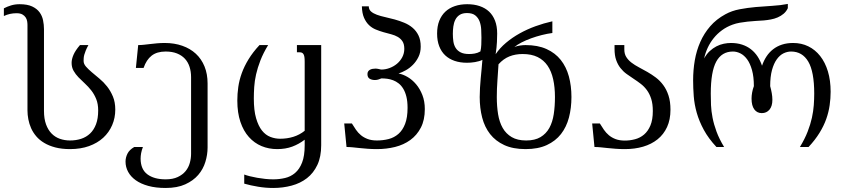

<svg xmlns="http://www.w3.org/2000/svg" viewBox="-47 -748 4315 977"><path d="M92.8 -621.6Q92.8 -629.9 91.1 -640.1Q89.4 -650.4 83.5 -659.4Q77.6 -668.5 66.7 -674.6Q55.7 -680.7 37.1 -680.7Q2.4 -680.7 -27.3 -666.5V-705.6Q-10.7 -714.4 9.3 -720.5Q29.3 -726.6 52.7 -726.6Q92.3 -726.6 116.7 -715.1Q141.1 -703.6 154.3 -685.5Q167.5 -667.5 172.1 -644.8Q176.8 -622.1 176.8 -599.6V-183.6Q176.8 -143.6 187.3 -115Q197.8 -86.4 215.6 -68.4Q233.4 -50.3 257.6 -41.7Q281.7 -33.2 309.6 -33.2Q339.8 -33.2 366 -41.7Q392.1 -50.3 411.4 -68.6Q430.7 -86.9 441.7 -116Q452.6 -145 452.6 -186Q452.6 -219.2 442.6 -243.9Q432.6 -268.6 417.5 -287.8Q402.3 -307.1 385 -323Q367.7 -338.9 352.5 -354.5Q337.4 -370.1 327.4 -387.7Q317.4 -405.3 317.4 -428.2Q317.4 -446.8 326.9 -469Q336.4 -491.2 359.9 -518.6H402.8Q394 -502.4 389.2 -490.5Q384.3 -478.5 381.8 -469.2Q379.4 -460 378.9 -452.4Q378.4 -444.8 378.4 -438Q378.4 -422.9 390.4 -409.2Q402.3 -395.5 420.2 -380.4Q438 -365.2 459 -347.9Q480 -330.6 497.8 -308.1Q515.6 -285.6 527.6 -256.8Q539.6 -228 539.6 -190.4Q539.6 -147.9 523.7 -111.1Q507.8 -74.2 478.3 -47.1Q448.7 -20 406 -4.6Q363.3 10.7 309.6 10.7Q267.1 10.7 234.6 2.2Q202.1 -6.3 178 -20.8Q153.8 -35.2 137.5 -54.4Q121.1 -73.7 111.3 -95.7Q101.6 -117.7 97.2 -140.9Q92.8 -164.1 92.8 -186Z M680.2 0Q673.8 17.1 671.1 31.7Q668.5 46.4 668.5 59.6Q668.9 113.8 703.1 139.2Q737.3 164.6 795.9 164.6Q832.5 164.6 857.4 152.8Q882.3 141.1 897.5 122.6Q912.6 104 918.9 80.8Q925.3 57.6 925.3 34.7V-355.5Q925.3 -383.8 917.5 -408Q909.7 -432.1 893.8 -449.2Q877.9 -466.3 853.5 -476.1Q829.1 -485.8 795.9 -485.8Q751.5 -485.8 724.6 -464.8Q697.8 -443.8 683.6 -402.3H644.5L656.2 -518.6Q670.4 -518.6 685.5 -520.3Q700.7 -522 717.3 -523.9Q733.9 -525.9 752.2 -527.6Q770.5 -529.3 791.5 -529.3Q840.3 -529.3 880.6 -515.1Q920.9 -501 949.5 -474.6Q978 -448.2 993.7 -409.9Q1009.3 -371.6 1009.3 -323.2V2.4Q1009.3 39.1 998 75.9Q986.8 112.8 961.7 142.1Q936.5 171.4 895.8 189.9Q855 208.5 795.9 208.5Q745.6 208.5 707.5 198Q669.4 187.5 643.8 169.2Q618.2 150.9 605 126.5Q591.8 102.1 591.8 74.2Q591.8 53.7 601.6 33.9Q611.3 14.2 636.2 0Z M1503.4 -433.6Q1503.4 -448.7 1502 -458Q1500.5 -467.3 1497.1 -472.7Q1493.7 -478 1488.8 -480Q1483.9 -481.9 1477.5 -481.9H1463.9V-518.6H1587.4V-8.8Q1587.4 49.8 1567.9 91.3Q1548.3 132.8 1514.9 158.7Q1481.4 184.6 1437 196.5Q1392.6 208.5 1343.3 208.5Q1304.7 208.5 1266.4 202.1Q1228 195.8 1195.8 186.5V140.1Q1207.5 144.5 1224.9 148.9Q1242.2 153.3 1262 156.7Q1281.7 160.2 1302.7 162.4Q1323.7 164.6 1343.3 164.6Q1374.5 164.6 1403.6 157.7Q1432.6 150.9 1454.8 131.8Q1477.1 112.8 1490.2 79.1Q1503.4 45.4 1503.4 -8.3V-37.1Q1474.1 -14.6 1440.2 -2Q1406.2 10.7 1363.3 10.7Q1320.8 10.7 1283.9 -4.6Q1247.1 -20 1219.5 -50.8Q1191.9 -81.5 1176.3 -127.9Q1160.6 -174.3 1160.6 -236.3Q1160.6 -270.5 1165.5 -305.2Q1170.4 -339.8 1183.1 -375.2Q1195.8 -410.6 1217.8 -446.5Q1239.7 -482.4 1273.4 -518.6H1317.4Q1292.5 -477.5 1278.1 -440.4Q1263.7 -403.3 1256.1 -369.6Q1248.5 -335.9 1246.6 -305.4Q1244.6 -274.9 1244.6 -247.1Q1244.6 -186 1256.1 -146.5Q1267.6 -106.9 1286.1 -83.7Q1304.7 -60.5 1328.9 -51.3Q1353 -42 1378.4 -42Q1414.1 -42 1445.6 -51.8Q1477.1 -61.5 1503.4 -82.5Z M1871.1 -33.2Q1902.3 -33.2 1930.7 -40.5Q1959 -47.9 1980.5 -66.7Q2002 -85.4 2014.4 -117.7Q2026.9 -149.9 2026.9 -199.2Q2026.9 -231.9 2021 -255.9Q2015.1 -279.8 2004.9 -296.6Q1994.6 -313.5 1981.4 -323.7Q1968.3 -334 1953.4 -339.6Q1938.5 -345.2 1923.3 -347.2Q1908.2 -349.1 1894 -349.1Q1885.3 -345.2 1877 -343Q1868.7 -340.8 1860.8 -340.8Q1845.2 -340.8 1834 -347.4Q1822.8 -354 1822.8 -371.1Q1822.8 -378.9 1826.2 -384.3Q1829.6 -389.6 1835.2 -392.8Q1840.8 -396 1848.1 -397.5Q1855.5 -398.9 1863.3 -398.9Q1871.1 -398.9 1878.4 -397.2Q1885.7 -395.5 1892.6 -394Q1914.6 -394 1935.5 -401.9Q1956.5 -409.7 1973.1 -423.6Q1989.7 -437.5 2000 -457Q2010.3 -476.6 2010.3 -499.5Q2010.3 -523.4 2001.2 -537.4Q1992.2 -551.3 1977.3 -560.1Q1962.4 -568.8 1943.4 -573.7Q1924.3 -578.6 1904.5 -584.2Q1884.8 -589.8 1865.5 -597.7Q1846.2 -605.5 1830.8 -620.1Q1815.4 -634.8 1805.4 -657.5Q1795.4 -680.2 1794.4 -715.8H1829.6Q1829.6 -699.7 1840.8 -689.7Q1852.1 -679.7 1870.8 -672.9Q1889.6 -666 1913.3 -660.9Q1937 -655.8 1961.7 -648.9Q1986.3 -642.1 2010 -632.3Q2033.7 -622.6 2052.5 -606.7Q2071.3 -590.8 2082.5 -567.6Q2093.8 -544.4 2093.8 -510.7Q2093.8 -481.4 2082.5 -458.5Q2071.3 -435.5 2054.4 -418.5Q2037.6 -401.4 2017.8 -390.4Q1998 -379.4 1981 -374Q2003.4 -370.1 2027.1 -356.2Q2050.8 -342.3 2070.3 -319.3Q2089.8 -296.4 2102.3 -264.4Q2114.7 -232.4 2114.7 -192.9Q2114.7 -137.7 2094.7 -98.9Q2074.7 -60.1 2041 -35.6Q2007.3 -11.2 1963.4 -0.2Q1919.4 10.7 1871.1 10.7Q1845.7 10.7 1824 9Q1802.2 7.3 1783.4 5.4Q1764.6 3.4 1748 1.7Q1731.4 0 1716.3 0L1704.6 -119.6H1743.7Q1753.4 -103.5 1764.2 -87.9Q1774.9 -72.3 1789.3 -60.3Q1803.7 -48.3 1823.5 -40.8Q1843.3 -33.2 1871.1 -33.2Z M2763.7 -580.1Q2737.8 -576.7 2709.7 -569.6Q2681.6 -562.5 2655.5 -553Q2629.4 -543.5 2606.9 -532Q2584.5 -520.5 2570.3 -508.3Q2576.2 -511.2 2583.7 -513.2Q2591.3 -515.1 2599.4 -516.4Q2607.4 -517.6 2614.7 -518.1Q2622.1 -518.6 2627.4 -518.6Q2689.5 -518.6 2733.9 -498.5Q2778.3 -478.5 2806.4 -443.1Q2834.5 -407.7 2847.7 -359.4Q2860.8 -311 2860.8 -254.4Q2860.8 -198.2 2848.1 -149.9Q2835.4 -101.6 2807.6 -65.9Q2779.8 -30.3 2735.4 -9.8Q2690.9 10.7 2627.4 10.7Q2563.5 10.7 2519 -9.8Q2474.6 -30.3 2446.8 -65.9Q2418.9 -101.6 2406.5 -149.9Q2394 -198.2 2394 -254.4Q2394 -276.9 2395.5 -301Q2397 -325.2 2399.2 -349.6Q2401.4 -374 2403.8 -397.9Q2406.2 -421.9 2407.7 -443.4Q2400.4 -439.5 2390.6 -436.8Q2380.9 -434.1 2370.1 -432.1Q2359.4 -430.2 2348.6 -429.4Q2337.9 -428.7 2329.1 -428.7Q2294.4 -428.7 2266.4 -438.2Q2238.3 -447.8 2218.5 -466.3Q2198.7 -484.9 2188 -512.7Q2177.2 -540.5 2177.2 -577.1Q2177.2 -614.3 2188.2 -642.1Q2199.2 -669.9 2219.2 -688.7Q2239.3 -707.5 2267.6 -717Q2295.9 -726.6 2330.6 -726.6Q2365.7 -726.6 2393.8 -717Q2421.9 -707.5 2441.7 -689Q2461.4 -670.4 2472.2 -642.3Q2482.9 -614.3 2482.9 -577.1Q2482.9 -562 2481.7 -534.7Q2480.5 -507.3 2475.1 -472.2Q2496.1 -503.4 2527.6 -530Q2559.1 -556.6 2597.2 -577.9Q2635.3 -599.1 2677.7 -614.5Q2720.2 -629.9 2763.7 -639.6ZM2257.3 -575.7Q2257.3 -555.7 2260 -537.1Q2262.7 -518.6 2271.5 -504.4Q2280.3 -490.2 2296.6 -481.7Q2313 -473.1 2340.3 -473.1Q2354 -473.1 2368.4 -475.6Q2382.8 -478 2397.5 -486.3Q2401.4 -502 2402.1 -520.8Q2402.8 -539.6 2402.8 -556.6Q2402.8 -576.2 2401.6 -598.1Q2400.4 -620.1 2393.6 -638.7Q2386.7 -657.2 2371.8 -669.4Q2356.9 -681.6 2329.6 -681.6Q2306.2 -681.6 2291.7 -672.1Q2277.3 -662.6 2269.8 -647.2Q2262.2 -631.8 2259.8 -613Q2257.3 -594.2 2257.3 -575.7ZM2776.9 -254.4Q2776.9 -304.2 2767.8 -344.7Q2758.8 -385.3 2739.3 -413.8Q2719.7 -442.4 2688.5 -457.8Q2657.2 -473.1 2612.8 -473.1Q2575.2 -473.1 2544.9 -460.9Q2514.6 -448.7 2489.7 -420.9Q2487.3 -379.4 2484.1 -337.6Q2481 -295.9 2481 -254.4Q2481 -207.5 2487.5 -167Q2494.1 -126.5 2511 -96.9Q2527.8 -67.4 2556.9 -50.3Q2585.9 -33.2 2630.4 -33.2Q2674.8 -33.2 2703.4 -50.3Q2731.9 -67.4 2748.3 -96.9Q2764.6 -126.5 2770.8 -167Q2776.9 -207.5 2776.9 -254.4Z M3132.8 -32.7Q3159.2 -32.7 3184.8 -39.6Q3210.4 -46.4 3230.5 -63.5Q3250.5 -80.6 3262.7 -109.6Q3274.9 -138.7 3274.9 -183.1Q3274.9 -219.7 3266.6 -245.4Q3258.3 -271 3244.6 -289.6Q3231 -308.1 3213.4 -321.5Q3195.8 -335 3177.5 -346.9Q3159.2 -358.9 3141.6 -371.6Q3124 -384.3 3110.4 -401.6Q3096.7 -418.9 3088.4 -442.4Q3080.1 -465.8 3080.1 -500V-518.6H3129.9V-496.1Q3129.9 -473.6 3139.9 -457.8Q3149.9 -441.9 3166.5 -429.2Q3183.1 -416.5 3204.1 -405.5Q3225.1 -394.5 3247.3 -381.8Q3269.5 -369.1 3290.5 -353.3Q3311.5 -337.4 3328.1 -314.9Q3344.7 -292.5 3354.7 -262Q3364.7 -231.4 3364.7 -189.5Q3364.7 -139.2 3347.4 -101.6Q3330.1 -64 3299.1 -39.1Q3268.1 -14.2 3225.6 -1.7Q3183.1 10.7 3132.8 10.7Q3107.4 10.7 3085.7 9Q3064 7.3 3045.2 5.4Q3026.4 3.4 3009.8 1.7Q2993.2 0 2978 0L2966.3 -119.6H3005.4Q3015.1 -103.5 3025.9 -87.9Q3036.6 -72.3 3051 -60.1Q3065.4 -47.9 3085.2 -40.3Q3105 -32.7 3132.8 -32.7Z M3961.9 -706.5Q3954.1 -689.5 3940.4 -678Q3926.8 -666.5 3910.2 -659.4Q3893.6 -652.3 3875 -648.9Q3856.4 -645.5 3839.4 -644Q3818.8 -642.6 3797.9 -641.4Q3776.9 -640.1 3756.6 -637.9Q3736.3 -635.7 3717 -632.3Q3697.8 -628.9 3680.7 -622.6Q3650.9 -611.8 3626.7 -594Q3602.5 -576.2 3584.5 -553.7Q3566.4 -531.2 3554.2 -504.9Q3542 -478.5 3536.1 -450.7Q3548.3 -473.1 3564.5 -488Q3580.6 -502.9 3598.6 -512.2Q3616.7 -521.5 3635.7 -525.4Q3654.8 -529.3 3672.4 -529.3Q3703.6 -529.3 3729 -521Q3754.4 -512.7 3774.2 -497.3Q3793.9 -481.9 3807.9 -460.7Q3821.8 -439.5 3830.6 -413.6Q3839.4 -439.5 3853.3 -460.7Q3867.2 -481.9 3887 -497.3Q3906.7 -512.7 3932.1 -521Q3957.5 -529.3 3988.8 -529.3Q4031.2 -529.3 4066.2 -512.2Q4101.1 -495.1 4126.5 -462.9Q4151.9 -430.7 4165.8 -384.8Q4179.7 -338.9 4179.7 -281.2Q4179.7 -247.6 4174.8 -212.9Q4169.9 -178.2 4157.5 -142.8Q4145 -107.4 4123 -71.8Q4101.1 -36.1 4067.4 0H4023.4Q4048.3 -41 4062.7 -78.1Q4077.1 -115.2 4084.5 -148.9Q4091.8 -182.6 4094 -213.1Q4096.2 -243.7 4096.2 -271.5Q4096.2 -383.3 4065.9 -434.6Q4035.6 -485.8 3978.5 -485.8Q3959 -485.8 3939.9 -476.6Q3920.9 -467.3 3905.8 -446.3Q3890.6 -425.3 3881.3 -391.6Q3872.1 -357.9 3872.1 -309.6Q3877 -292 3880.1 -274.2Q3883.3 -256.3 3883.3 -240.2Q3883.3 -207.5 3868.4 -189.9Q3853.5 -172.4 3829.6 -172.4Q3805.2 -172.4 3791.3 -191.4Q3777.3 -210.4 3777.3 -246.1Q3777.3 -261.2 3780.3 -277.6Q3783.2 -293.9 3789.1 -309.6Q3789.1 -357.9 3779.5 -391.6Q3770 -425.3 3754.9 -446Q3739.7 -466.8 3720.7 -476.3Q3701.7 -485.8 3682.6 -485.8Q3625.5 -485.8 3597.7 -434.6Q3569.8 -383.3 3569.8 -271.5Q3569.8 -243.7 3571 -213.1Q3572.3 -182.6 3578.9 -148.9Q3585.4 -115.2 3599.1 -78.1Q3612.8 -41 3637.7 0H3598.6Q3558.1 -43.5 3534.4 -87.2Q3510.7 -130.9 3498.5 -173.8Q3486.3 -216.8 3483.2 -258.3Q3480 -299.8 3480 -338.9Q3480 -391.6 3488.5 -441.2Q3497.1 -490.7 3516.4 -534.4Q3535.6 -578.1 3566.9 -614.3Q3598.1 -650.4 3644 -675.3Q3676.8 -693.4 3716.8 -700.9Q3756.8 -708.5 3798.8 -712.2Q3840.8 -715.8 3882.8 -718.3Q3924.8 -720.7 3961.9 -728Z"/></svg>

Font: Arian AMU Serif
Style: Regular
Weight: 400
Designer: Ruben Hakobyan (Tarumian)
Foundry: Ruben Hakobyan (Tarumian)
Version: Version 1.002